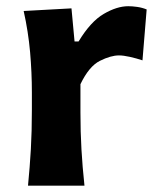

<svg xmlns="http://www.w3.org/2000/svg" viewBox="-20 -586 503 606"><path d="M68.4 0Q74.2 -59.6 77.4 -115.2Q80.6 -170.9 80.6 -239.7V-294.4Q80.6 -356.9 75 -421.4Q69.3 -485.8 54.7 -551.3L205.6 -559.6L215.3 -455.1H228Q266.1 -518.1 307.6 -542.2Q349.1 -566.4 384.8 -566.4Q397.5 -566.4 413.1 -564.2Q428.7 -562 442.9 -556.2L429.7 -395.5Q410.6 -401.9 390.1 -406.5Q369.6 -411.1 355.5 -411.1Q329.6 -411.1 295.4 -394Q261.2 -377 233.9 -320.3V-231.4Q233.9 -168.9 237.1 -114.3Q240.2 -59.6 246.6 0Z"/></svg>

Font: Pinar Bold
Style: Regular
Weight: 700
Designer: Amin Abedi
Version: Version 3.000